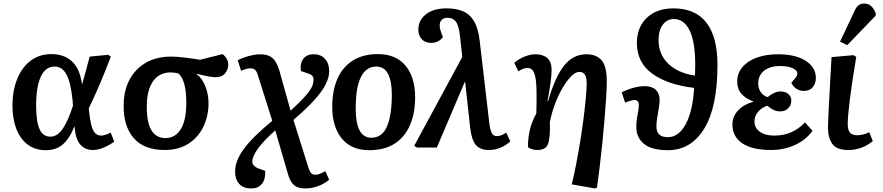

<svg xmlns="http://www.w3.org/2000/svg" viewBox="-20 -829 4962 1079"><path d="M236 15Q177 15 135 -17Q93 -49 71.5 -105.5Q50 -162 50 -235Q50 -318 76 -383.5Q102 -449 151 -487Q200 -525 270 -525Q338 -525 383 -485.5Q428 -446 441 -356H442Q451 -389 462 -429Q473 -469 484 -511L588 -521L603 -511Q575 -437 542.5 -360.5Q510 -284 479 -220L482 -192Q490 -121 505 -94Q520 -67 550 -67Q559 -67 574 -72Q589 -77 602 -84L622 -33Q596 -14 563.5 0Q531 14 501 14Q458 14 431 -17Q404 -48 399 -118H398Q370 -49 332.5 -17Q295 15 236 15ZM263 -61Q302 -61 332 -104.5Q362 -148 390 -235L388 -264Q378 -364 354 -409.5Q330 -455 287 -455Q236 -455 209.5 -398.5Q183 -342 183 -235Q183 -147 202 -104Q221 -61 263 -61Z M905 14Q789 14 731 -53.5Q673 -121 675 -238Q675 -317 706.5 -378.5Q738 -440 798 -475.5Q858 -511 944 -511Q972 -511 1018 -505.5Q1064 -500 1104 -493L1231 -525Q1248 -511 1255.5 -496Q1263 -481 1263 -466Q1263 -440 1245.5 -417.5Q1228 -395 1191 -395Q1173 -395 1146 -400.5Q1119 -406 1085 -414V-412Q1115 -391 1133.5 -345.5Q1152 -300 1152 -245Q1151 -175 1122.5 -116Q1094 -57 1039 -21.5Q984 14 905 14ZM910 -53Q964 -53 995 -101.5Q1026 -150 1027 -247Q1027 -315 1016 -355.5Q1005 -396 983 -416Q972 -419 960 -420.5Q948 -422 939 -422Q876 -422 841 -373.5Q806 -325 805 -237Q802 -53 910 -53Z M1392 230Q1348 230 1324.5 204.5Q1301 179 1301 135Q1301 76 1349.5 9Q1398 -58 1510 -150L1430 -404Q1423 -428 1413.5 -436.5Q1404 -445 1388 -445Q1373 -445 1360 -440.5Q1347 -436 1335 -431L1316 -490Q1329 -498 1352 -506Q1375 -514 1398.5 -519Q1422 -524 1440 -524Q1486 -524 1510.5 -503.5Q1535 -483 1550 -432L1613 -207Q1665 -254 1693 -285.5Q1721 -317 1731.5 -338.5Q1742 -360 1742 -380Q1742 -395 1735 -403Q1728 -411 1709 -417L1671 -430Q1665 -470 1683.5 -497Q1702 -524 1743 -524Q1784 -524 1807 -497.5Q1830 -471 1830 -429Q1830 -396 1811.5 -357.5Q1793 -319 1749 -269.5Q1705 -220 1629 -155L1713 112Q1720 135 1729 144Q1738 153 1752 153Q1764 153 1776 148.5Q1788 144 1808 133L1830 181Q1804 203 1769 216.5Q1734 230 1696 230Q1654 230 1633 212Q1612 194 1600 155L1527 -96Q1465 -42 1431.5 3.5Q1398 49 1398 79Q1398 105 1436 119L1470 131Q1473 178 1452 204Q1431 230 1392 230Z M2055 15Q1954 15 1900.5 -51Q1847 -117 1847 -229Q1847 -318 1875.5 -384.5Q1904 -451 1961.5 -488Q2019 -525 2104 -525Q2204 -525 2258.5 -460.5Q2313 -396 2313 -281Q2313 -194 2284.5 -127Q2256 -60 2199 -22.5Q2142 15 2055 15ZM2067 -55Q2128 -55 2155 -119Q2182 -183 2182 -297Q2182 -373 2160.5 -414Q2139 -455 2094 -455Q2039 -455 2009 -397.5Q1979 -340 1979 -218Q1979 -138 2000.5 -96.5Q2022 -55 2067 -55Z M2727 14Q2678 14 2654 -14.5Q2630 -43 2622 -113L2594 -370L2590 -364L2435 0H2323L2308 -10L2578 -509L2566 -617Q2560 -681 2543.5 -705Q2527 -729 2495 -729Q2474 -729 2462.5 -717.5Q2451 -706 2451 -687Q2451 -674 2454.5 -661.5Q2458 -649 2464 -633L2469 -621Q2460 -607 2442.5 -597.5Q2425 -588 2403 -588Q2369 -588 2350 -609Q2331 -630 2331 -662Q2331 -715 2373.5 -748.5Q2416 -782 2490 -782Q2544 -782 2582.5 -765.5Q2621 -749 2644.5 -709Q2668 -669 2676 -598L2729 -144Q2734 -101 2743 -82.5Q2752 -64 2772 -64Q2797 -64 2825 -84L2848 -34Q2823 -12 2792.5 1Q2762 14 2727 14Z M3324 230 3193 207Q3205 160 3217 98Q3229 36 3240 -30.5Q3251 -97 3259 -160Q3267 -223 3272 -275.5Q3277 -328 3277 -360Q3277 -394 3267 -409.5Q3257 -425 3236 -425Q3214 -425 3189.5 -400Q3165 -375 3141 -334Q3117 -293 3098.5 -243.5Q3080 -194 3070 -143Q3073 -66 3062 -26Q3051 14 3000 14Q2982 14 2967 8.5Q2952 3 2947 -3Q2947 -110 2994 -191Q2995 -235 2995.5 -265.5Q2996 -296 2995 -321Q2994 -388 2982.5 -417.5Q2971 -447 2945 -447Q2921 -447 2893 -428L2870 -476Q2896 -498 2928 -511Q2960 -524 2989 -524Q3031 -524 3055.5 -503Q3080 -482 3080 -434Q3080 -385 3057 -261L3060 -260Q3099 -396 3150 -460Q3201 -524 3275 -524Q3332 -524 3361 -490Q3390 -456 3390 -373Q3390 -337 3386.5 -281.5Q3383 -226 3377.5 -160Q3372 -94 3365 -24.5Q3358 45 3350 109.5Q3342 174 3335 225Z M3734 15Q3641 15 3598 -21.5Q3555 -58 3556 -116Q3556 -150 3563 -183.5Q3570 -217 3570 -235Q3571 -267 3547 -267Q3539 -267 3524 -263Q3509 -259 3493 -252L3474 -310Q3502 -325 3538 -335Q3574 -345 3603 -345Q3643 -345 3665 -324.5Q3687 -304 3687 -267Q3687 -248 3682.5 -222Q3678 -196 3673.5 -168.5Q3669 -141 3669 -118Q3669 -58 3733 -58Q3794 -58 3833.5 -131Q3873 -204 3881 -335Q3731 -353 3645 -415.5Q3559 -478 3559 -588Q3559 -645 3584 -689Q3609 -733 3655 -757.5Q3701 -782 3763 -782Q3888 -782 3950 -701.5Q4012 -621 4012 -465Q4012 -227 3937.5 -106Q3863 15 3734 15ZM3885 -404Q3887 -434 3887 -464Q3887 -594 3855.5 -658Q3824 -722 3767 -722Q3729 -722 3705 -690.5Q3681 -659 3681 -604Q3681 -524 3735 -471.5Q3789 -419 3885 -404Z M4314 14Q4206 14 4151 -24Q4096 -62 4096 -129Q4096 -175 4128.5 -209Q4161 -243 4213 -257V-259Q4170 -275 4146.5 -302Q4123 -329 4123 -372Q4123 -417 4152 -451.5Q4181 -486 4232.5 -505Q4284 -524 4351 -524Q4452 -524 4508.5 -487Q4565 -450 4565 -391Q4565 -360 4547.5 -339Q4530 -318 4496 -318Q4473 -318 4454.5 -331Q4436 -344 4427 -364Q4446 -385 4453.5 -395.5Q4461 -406 4461 -416Q4461 -434 4434 -446Q4407 -458 4363 -458Q4308 -458 4274.5 -432Q4241 -406 4241 -360Q4241 -332 4255 -311.5Q4269 -291 4294 -283Q4309 -296 4328 -305.5Q4347 -315 4365 -315Q4394 -315 4410.5 -300.5Q4427 -286 4427 -264Q4427 -238 4409.5 -220.5Q4392 -203 4365 -203Q4344 -203 4326 -212Q4308 -221 4292 -235Q4261 -225 4240.5 -201Q4220 -177 4220 -147Q4220 -111 4249.5 -89Q4279 -67 4333 -67Q4433 -67 4504 -141L4546 -94Q4509 -42 4447 -14Q4385 14 4314 14Z M4747 14Q4681 14 4657 -21Q4633 -56 4633 -108Q4633 -137 4638 -233.5Q4643 -330 4653 -508L4777 -519L4792 -509Q4768 -368 4756 -270.5Q4744 -173 4744 -131Q4744 -99 4756.5 -84Q4769 -69 4797 -69Q4831 -69 4865 -86L4885 -36Q4824 14 4747 14ZM4741 -575 4701 -595 4779 -760Q4790 -787 4803 -798Q4816 -809 4837 -809Q4860 -809 4875 -795.5Q4890 -782 4901 -756V-741Z"/></svg>

Font: Literata 12pt SemiBold
Style: Italic
Weight: 600
Italic angle: -2°
Designer: Latin by Veronika Burian and Jose Scaglione. Greek by Irene Vlachou. Cyrillic by Vera Evstafieva
Foundry: TypeTogether
Version: Version 3.002